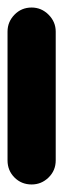

<svg xmlns="http://www.w3.org/2000/svg" viewBox="-20 -490 168 510"><path d="M0 -64H128V-406H0ZM64 -128Q37 -128 18.5 -109Q0 -90 0 -64Q0 -37 18.5 -18.5Q37 0 64 0Q90 0 109 -18.5Q128 -37 128 -64Q128 -90 109 -109Q90 -128 64 -128ZM64 -470Q37 -470 18.5 -451Q0 -432 0 -406Q0 -379 18.5 -360.5Q37 -342 64 -342Q90 -342 109 -360.5Q128 -379 128 -406Q128 -432 109 -451Q90 -470 64 -470Z"/></svg>

Font: Wavefont
Style: Bold
Weight: 700
Version: Version 3.004;gftools[0.9.33]